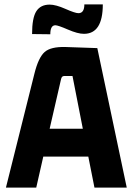

<svg xmlns="http://www.w3.org/2000/svg" viewBox="-20 -854 602 874"><path d="M209 -698 126 -699Q126 -773 145.5 -803Q165 -833 206 -833Q234 -833 278 -813.5Q322 -794 337 -794Q364 -794 364 -834H448Q448 -700 362 -700Q334 -700 289 -719.5Q244 -739 232 -739Q209 -739 209 -698ZM557 0H410L382 -141H177L145 0H7L137 -520Q155 -592 183 -617Q211 -642 279 -640L423 -635ZM258 -494 206 -268H357L310 -508H272Q261 -508 258 -494Z"/></svg>

Font: Gemunu Libre ExtraBold
Style: Regular
Weight: 800
Designer: Puspanada Ekanayake, Sola Matas, Pathum Egodawatta, Kosala Senevirathne
Foundry: mooniak
Version: Version 1.100